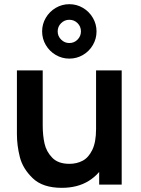

<svg xmlns="http://www.w3.org/2000/svg" viewBox="-20 -873 666 908"><path d="M60 -238.5V-540H182V-279.8Q182 -233 190.5 -194.7Q198.9 -156.3 227 -127.2Q255 -98.2 308.2 -98.2Q342.8 -98.2 370.7 -112.8Q398.5 -127.3 416.4 -164Q434.3 -200.7 434.3 -262.5L505.8 -231.8Q505.8 -162.1 478.8 -106Q451.8 -49.8 399.2 -17.2Q346.5 15.3 272.3 15.3Q181.8 15.3 134.7 -30.3Q87.5 -75.8 73.8 -130.5Q60 -185.2 60 -238.5ZM449 -167.5H434.3V-540H555.5V0H449ZM179.2 -724.5Q179.2 -759.1 196.6 -788.7Q214 -818.3 243.6 -835.8Q273.2 -853.2 307.8 -853.2Q342.7 -853.2 372.2 -835.8Q401.8 -818.3 419.1 -788.7Q436.5 -759.1 436.5 -724.5Q436.5 -689.7 419.2 -660.1Q401.9 -630.4 372.3 -613.1Q342.7 -595.8 307.8 -595.8Q273.2 -595.8 243.6 -613.2Q214 -630.6 196.6 -660.1Q179.2 -689.7 179.2 -724.5ZM362.8 -724.5Q362.8 -747.5 346.8 -763.5Q330.8 -779.5 307.8 -779.5Q285.3 -779.5 269.1 -763.5Q252.8 -747.5 252.8 -724.5Q252.8 -702 269.1 -685.8Q285.3 -669.5 307.8 -669.5Q330.8 -669.5 346.8 -685.8Q362.8 -702 362.8 -724.5Z"/></svg>

Font: Tap Sans
Style: Regular
Weight: 400
Designer: Tap Payments
Foundry: Tap Payments
Version: Version 1.001;Glyphs 3.1.2 (3151)